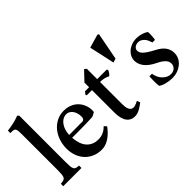

<svg xmlns="http://www.w3.org/2000/svg" viewBox="-62 -1239 1741 1741"><g transform="rotate(-45 808.0 -369.0)"><path d="M189.5 -142.6Q189.5 -106.9 191.4 -85.7Q193.4 -64.5 199 -53Q204.6 -41.5 214.8 -37.4Q225.1 -33.2 242.2 -31.7L253.4 -31.2V0H19.5V-31.2L30.8 -31.7Q48.8 -33.7 60.1 -38.1Q71.3 -42.5 77.4 -54Q83.5 -65.4 85.4 -86.2Q87.4 -106.9 87.4 -141.6V-599.1Q87.4 -626.5 85.7 -642.3Q84 -658.2 78.1 -666.5Q72.3 -674.8 61.5 -677.2Q50.8 -679.7 32.7 -679.7H21V-711.4Q59.6 -715.3 98.4 -723.9Q137.2 -732.4 175.8 -747.6Q176.8 -747.1 179 -745.1Q181.2 -743.2 183.3 -741Q185.5 -738.8 187.5 -736.8Q189.5 -734.9 189.9 -733.9Z M685.1 -103Q672.4 -84.5 654.1 -64.5Q635.7 -44.4 613.5 -27.6Q591.3 -10.7 565.9 0.5Q540.5 11.7 513.2 13.2Q460.9 15.6 418.2 -1.2Q375.5 -18.1 345 -49.3Q314.5 -80.6 297.9 -124.3Q281.2 -168 281.2 -219.7Q281.2 -271.5 297.1 -318.8Q313 -366.2 342.5 -402.3Q372.1 -438.5 413.8 -460Q455.6 -481.4 507.3 -481.4Q542 -481.4 569.8 -472.4Q597.7 -463.4 619.1 -448.2Q640.6 -433.1 655.8 -412.8Q670.9 -392.6 679.9 -370.1Q689 -347.7 691.9 -324.2Q694.8 -300.8 691.4 -278.8Q683.1 -273.4 670.9 -267.8Q658.7 -262.2 650.4 -257.8Q624 -256.3 589.4 -255.4Q554.7 -254.4 519.5 -253.9Q484.4 -253.4 452.6 -253.4Q420.9 -253.4 399.9 -253.4H387.2Q389.6 -217.3 399.4 -184.6Q409.2 -151.9 428.2 -127.2Q447.3 -102.5 476.6 -88.1Q505.9 -73.7 546.9 -73.7Q582.5 -73.7 612.5 -88.1Q642.6 -102.5 663.1 -126ZM562 -291.5Q573.2 -296.4 578.4 -304.2Q583.5 -312 583.5 -331.1Q583.5 -356 576.7 -376.7Q569.8 -397.5 558.6 -412.1Q547.4 -426.8 532.2 -434.8Q517.1 -442.9 500 -442.9Q484.9 -442.9 469.7 -437.5Q454.6 -432.1 441.2 -420.7Q427.7 -409.2 416.3 -392.1Q404.8 -375 397 -352.1Q387.7 -325.7 386.2 -290.5Z M819.8 -432.1H753.4L748 -443.4L767.1 -468.8H819.8V-528.3L903.8 -617.2L923.8 -601.6V-468.8H1044.9L1053.7 -458Q1049.3 -446.8 1040.8 -433.8Q1032.2 -420.9 1019.5 -409.7Q1011.2 -415 1000.2 -419.2Q989.3 -423.3 977.1 -426.3Q964.8 -429.2 952.6 -430.7Q940.4 -432.1 929.2 -432.1H923.8V-145Q923.8 -108.4 932.1 -87.4Q940.4 -66.4 955.3 -58.6Q970.2 -50.8 991.5 -55.4Q1012.7 -60.1 1038.6 -75.2L1050.8 -44.4Q1041 -37.1 1027.6 -27.1Q1014.2 -17.1 998.5 -8.1Q982.9 1 964.8 7.1Q946.8 13.2 927.7 13.2Q876.5 13.2 848.1 -26.6Q819.8 -66.4 819.8 -148.9Z M1209.5 -752.4 1223.6 -745.6 1172.9 -482.9 1134.8 -470.7 1081.1 -715.3Z M1512.7 -349.6Q1511.7 -353.5 1510 -359.6Q1508.3 -365.7 1505.9 -368.7Q1502 -383.8 1493.4 -397.7Q1484.9 -411.6 1473.4 -422.1Q1461.9 -432.6 1448.5 -438.5Q1435.1 -444.3 1421.9 -443.4Q1408.2 -443.4 1396.7 -439.2Q1385.3 -435.1 1377.4 -428.2Q1369.6 -421.4 1365.5 -412.6Q1361.3 -403.8 1361.8 -394.5Q1362.3 -383.8 1366.7 -372.3Q1371.1 -360.8 1384 -347.7Q1397 -334.5 1421.1 -318.4Q1445.3 -302.2 1485.4 -281.2Q1514.2 -266.6 1534.2 -249.8Q1554.2 -232.9 1566.2 -214.4Q1578.1 -195.8 1583.3 -175.5Q1588.4 -155.3 1587.4 -133.8Q1585.9 -102.5 1571.3 -76.7Q1556.6 -50.8 1533.2 -32.2Q1509.8 -13.7 1480 -3.2Q1450.2 7.3 1419.4 7.3Q1391.6 7.3 1369.1 3.9Q1346.7 0.5 1329.1 -4.6Q1311.5 -9.8 1298.8 -16.1Q1286.1 -22.5 1277.8 -28.3Q1275.9 -40.5 1275.1 -59.8Q1274.4 -79.1 1274.7 -98.1Q1274.9 -117.2 1275.6 -132.6Q1276.4 -147.9 1276.9 -152.3H1310.1Q1310.1 -147 1311.5 -140.4Q1313 -133.8 1314.5 -130.4Q1320.3 -106.9 1332.3 -87.9Q1344.2 -68.8 1359.9 -55.4Q1375.5 -42 1393.1 -34.7Q1410.6 -27.3 1427.7 -27.3Q1444.3 -27.3 1457.8 -32.2Q1471.2 -37.1 1480.7 -45.9Q1490.2 -54.7 1495.4 -66.4Q1500.5 -78.1 1500.5 -91.8Q1500.5 -102.5 1497.1 -114Q1493.7 -125.5 1484.1 -137.5Q1474.6 -149.4 1457 -162.6Q1439.5 -175.8 1411.1 -189.5Q1375.5 -206.5 1350.6 -225.3Q1325.7 -244.1 1309.8 -264.6Q1293.9 -285.2 1286.6 -306.9Q1279.3 -328.6 1279.3 -351.6Q1279.3 -371.6 1289.1 -394Q1298.8 -416.5 1318.6 -435.5Q1338.4 -454.6 1368.7 -467.3Q1398.9 -480 1439.5 -480Q1453.6 -480 1469 -477.5Q1484.4 -475.1 1499.3 -470.7Q1514.2 -466.3 1527.8 -459.7Q1541.5 -453.1 1551.8 -444.8Q1553.2 -433.6 1552.7 -418.2Q1552.2 -402.8 1551 -388.4Q1549.8 -374 1548.3 -363.3Q1546.9 -352.5 1545.9 -350.1Z"/></g></svg>

Font: VarendraSemibold
Style: Regular
Weight: 600
Designer: Jacob Thomas
Foundry: Bangla Type Foundry
Version: Version 1.008